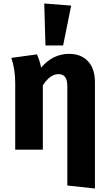

<svg xmlns="http://www.w3.org/2000/svg" viewBox="-20 -856 617 1098"><path d="M523 -385V222L365 205V-361Q365 -400 352 -416Q339 -432 315 -432Q290 -432 268 -416Q246 -400 225 -368V0H67V-382Q67 -457 45 -525L191 -545Q206 -515 215 -469Q282 -548 375 -548Q444 -548 483.5 -505.5Q523 -463 523 -385ZM387 -824 341 -596H240L233 -836Z"/></svg>

Font: FiraGOUPP
Style: Bold
Weight: 700
Designer: bBox Type
Foundry: bBox Type GmbH
Version: Version 1.001